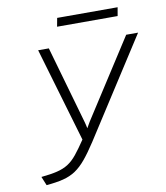

<svg xmlns="http://www.w3.org/2000/svg" viewBox="-93 -929 879 1018"><g transform="rotate(-10 346.5 -420.0)"><path d="M75 12 55.5 -35.5Q107 -40.5 141.2 -48.8Q175.5 -57 201 -73.2Q226.5 -89.5 250 -118.5Q273.5 -147.5 304 -193L155 -700H212.5L333 -278Q334.5 -272 336.5 -263.8Q338.5 -255.5 340 -247.5Q344.5 -255.5 349.5 -264.2Q354.5 -273 359 -280.5L629 -700H693L353 -171.5Q318.5 -118.5 290.5 -84.8Q262.5 -51 233 -31.2Q203.5 -11.5 165.8 -2Q128 7.5 75 12ZM275.5 -805.5 284 -851.5H609.5L601.5 -805.5Z"/></g></svg>

Font: Overpass ExtraLight
Style: Italic
Weight: 250
Italic angle: -10°
Designer: Delve Withrington, Dave Bailey, Thomas Jockin
Foundry: Delve Fonts LLC
Version: Version 4.000